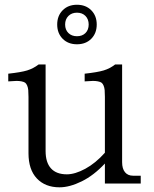

<svg xmlns="http://www.w3.org/2000/svg" viewBox="-20 -780 653 816"><path d="M173.8 -138.2Q173.8 -89.4 196.8 -64.2Q219.7 -39.1 264.2 -39.1Q298.8 -39.1 342.5 -62.7Q386.2 -86.4 425.8 -130.9V-368.2Q425.8 -386.2 424.8 -397Q423.8 -407.7 420.2 -416.3Q416.5 -424.8 411.6 -428.5Q406.7 -432.1 395.8 -434.3Q384.8 -436.5 372.8 -436Q360.8 -435.5 339.8 -434.1V-466.8Q394 -472.7 420.7 -480.7Q447.3 -488.8 469.2 -505.9H499V-90.8Q499 -63 511.2 -48.1Q523.4 -33.2 545.9 -33.2H578.1V0H425.8V-85Q378.9 -34.7 327.4 -9.3Q275.9 16.1 232.9 16.1Q172.4 16.1 136.7 -21.5Q101.1 -59.1 101.1 -128.9V-368.2Q101.1 -386.2 100.1 -397Q99.1 -407.7 95.5 -416.3Q91.8 -424.8 86.9 -428.5Q82 -432.1 71 -434.3Q60.1 -436.5 48.1 -436Q36.1 -435.5 15.1 -434.1V-466.8Q69.3 -472.7 95.5 -480.7Q121.6 -488.8 144 -505.9H173.8ZM246.3 -615.2Q223.1 -638.7 223.1 -675.8Q223.1 -712.9 246.3 -736.3Q269.5 -759.8 307.1 -759.8Q344.7 -759.8 367.9 -736.3Q391.1 -712.9 391.1 -675.8Q391.1 -638.7 367.9 -615.2Q344.7 -591.8 307.1 -591.8Q269.5 -591.8 246.3 -615.2ZM270.8 -712.2Q256.8 -698.2 256.8 -675.8Q256.8 -653.3 270.8 -639.6Q284.7 -626 307.1 -626Q329.6 -626 343.3 -639.6Q356.9 -653.3 356.9 -675.8Q356.9 -698.2 343.3 -712.2Q329.6 -726.1 307.1 -726.1Q284.7 -726.1 270.8 -712.2Z"/></svg>

Font: LT Superior Serif
Style: Regular
Weight: 400
Designer: Daniel Lyons
Foundry: LyonsType
Version: Version 2.120;FEAKit 1.0